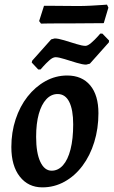

<svg xmlns="http://www.w3.org/2000/svg" viewBox="-20 -797 491 829"><path d="M163 12Q102 12 65.5 -34.5Q29 -81 29 -162Q29 -226 47.5 -282Q66 -338 99 -380Q132 -422 176 -446.5Q220 -471 270 -471Q334 -471 369.5 -428.5Q405 -386 405 -308Q405 -242 387 -183.5Q369 -125 336 -81Q303 -37 258.5 -12.5Q214 12 163 12ZM203 -60Q231 -60 252 -83.5Q273 -107 284.5 -152Q296 -197 296 -260Q296 -323 279 -357Q262 -391 229 -391Q201 -391 180 -368.5Q159 -346 147.5 -305Q136 -264 136 -206Q136 -137 154 -98.5Q172 -60 203 -60ZM145 -497 117 -527 119 -535 201 -627 216 -631Q231 -631 257.5 -623Q284 -615 309.5 -607Q335 -599 349 -599Q359 -599 374.5 -612.5Q390 -626 401.5 -639Q413 -652 413 -652H422L451 -622L450 -614L368 -522L352 -518Q337 -518 310.5 -526Q284 -534 258.5 -542Q233 -550 220 -550Q208 -550 193 -536.5Q178 -523 166.5 -510Q155 -497 155 -497ZM448 -764 428 -697 292 -696Q264 -696 232.5 -696Q201 -696 179 -695.5Q157 -695 157 -695L149 -706L170 -772Q170 -772 195 -772Q220 -772 255 -771.5Q290 -771 318 -771Q343 -771 372 -772.5Q401 -774 421.5 -775.5Q442 -777 442 -777Z"/></svg>

Font: Alegreya SemiBold
Style: Italic
Weight: 600
Italic angle: -7°
Designer: Juan Pablo del Peral
Foundry: Huerta Tipografica
Version: Version 2.009